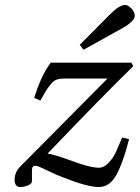

<svg xmlns="http://www.w3.org/2000/svg" viewBox="-20 -743 564 775"><path d="M302 -562 421 -682Q461 -723 485 -723Q497 -723 510.5 -708.5Q524 -694 524 -680Q524 -656 468 -626L317 -542ZM63 -72Q85 -95 414 -426H238Q221 -426 208.5 -421.5Q196 -417 184 -402Q172 -387 165.5 -376.5Q159 -366 143 -337L118 -348Q148 -443 185 -490H510L518 -476Q395 -356 172 -123Q197 -120 266 -95Q343 -66 379 -66Q400 -66 418.5 -86Q437 -106 446.5 -126.5Q456 -147 473 -188L501 -181Q477 -87 450 -37.5Q423 12 379 12Q333 12 232 -28Q208 -37 182.5 -49.5Q157 -62 143 -68Q129 -74 122 -74Q109 -74 109 -56V-12Q109 -1 92.5 5.5Q76 12 62 12Q39 12 39 -18Q39 -48 63 -72Z"/></svg>

Font: Heuristica
Style: Italic
Weight: 400
Italic angle: -13°
Version: Version 1.0.2